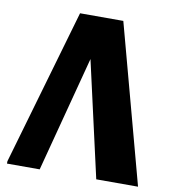

<svg xmlns="http://www.w3.org/2000/svg" viewBox="-83 -823 808 896"><g transform="rotate(10 320.5 -375.0)"><path d="M631 0 429 -750H224L10 -11V0H165L309 -548L433 0Z"/></g></svg>

Font: Kufam Arabic Latin Roman Bold
Style: Regular
Weight: 700
Designer: Wael Morcos & Artur Schmal
Version: Version 1.200;PS 001.200;hotconv 1.0.88;makeotf.lib2.5.64775